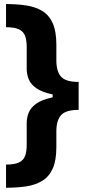

<svg xmlns="http://www.w3.org/2000/svg" viewBox="-20 -752 416 929"><path d="M360.5 -291.2V-220.3Q300.5 -220.5 276.9 -196.4Q253.2 -172.3 252.7 -118V-40.2Q252.7 24.5 235.1 63.7Q217.4 102.9 184.6 122.9Q151.8 142.9 107.2 149.7Q62.7 156.4 9.2 156.4V44.3Q51.4 44.3 72.9 33.5Q94.5 22.8 102.1 0.6Q109.7 -21.5 109.2 -55.5V-158Q109.5 -184.8 119.7 -208.7Q129.9 -232.6 156.5 -251.2Q183.1 -269.8 232.5 -280.5Q281.9 -291.2 360.5 -291.2ZM9.2 -732.4Q62.7 -732.4 107.2 -725.6Q151.8 -718.8 184.6 -698.9Q217.4 -678.9 235.1 -639.7Q252.7 -600.5 252.7 -535.7V-458Q253.2 -403.9 276.9 -379.5Q300.5 -355.2 360.5 -355.7V-284.8Q281.9 -284.8 232.5 -295.5Q183.1 -306.2 156.5 -324.6Q129.9 -343.1 119.7 -367.1Q109.5 -391.2 109.2 -418V-520.5Q109.7 -554.5 102.1 -576.6Q94.5 -598.7 72.9 -609.5Q51.4 -620.3 9.2 -620.3ZM360.5 -355.7V-220.3H234.8V-355.7Z"/></svg>

Font: Inter Display V
Style: Regular
Weight: 400
Designer: Rasmus Andersson
Foundry: rsms
Version: Version 3.015;git-src